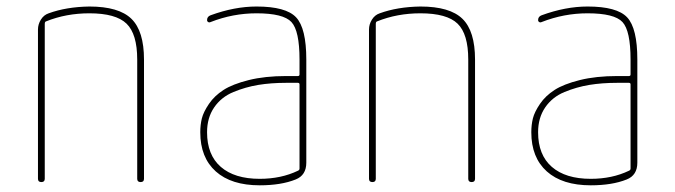

<svg xmlns="http://www.w3.org/2000/svg" viewBox="-20 -550 2040 580"><path d="M94.7 -9.8V-460.9Q94.7 -476.6 103.5 -490.7Q112.3 -504.9 127 -509.8Q180.7 -529.3 250 -530.3Q338.9 -530.3 377 -493.2Q415 -456.1 415 -370.1V-9.8Q415 0 404.8 0Q394.5 0 394.5 -9.8V-370.1Q394.5 -447.3 362.3 -478.5Q330.1 -509.8 250 -509.8Q179.7 -509.8 119.1 -485.4Q115.2 -484.4 115.2 -477.5V-9.8Q115.2 0 105 0Q94.7 0 94.7 -9.8Z M884.8 -41V-294.9Q884.8 -299.8 879.9 -299.8H844.7Q798.8 -299.8 760.3 -293.5Q721.7 -287.1 685.1 -272Q648.4 -256.8 627 -225.6Q605.5 -194.3 605.5 -150.4Q605.5 -82 647 -45.9Q688.5 -9.8 764.6 -9.8Q829.1 -9.8 879.9 -34.2Q884.8 -36.1 884.8 -41ZM879.9 -320.3Q884.8 -320.3 884.8 -325.2V-370.1Q884.8 -457 860.4 -483.4Q835.9 -509.8 754.9 -509.8Q683.6 -509.8 616.2 -483.4Q612.3 -481.4 608.9 -483.4Q605.5 -485.4 605.5 -489.3Q605.5 -500 616.2 -503.9Q688.5 -530.3 754.9 -530.3Q843.8 -530.3 874.5 -497.6Q905.3 -464.8 905.3 -370.1V-58.6Q905.3 -20.5 873 -7.8Q829.1 9.8 764.6 9.8Q678.7 9.8 631.8 -32.2Q585 -74.2 585 -150.4Q585 -172.9 589.8 -192.4Q594.7 -211.9 611.3 -236.3Q627.9 -260.7 655.3 -278.3Q682.6 -295.9 731.4 -308.1Q780.3 -320.3 844.7 -320.3Z M1094.7 -9.8V-460.9Q1094.7 -476.6 1103.5 -490.7Q1112.3 -504.9 1127 -509.8Q1180.7 -529.3 1250 -530.3Q1338.9 -530.3 1377 -493.2Q1415 -456.1 1415 -370.1V-9.8Q1415 0 1404.8 0Q1394.5 0 1394.5 -9.8V-370.1Q1394.5 -447.3 1362.3 -478.5Q1330.1 -509.8 1250 -509.8Q1179.7 -509.8 1119.1 -485.4Q1115.2 -484.4 1115.2 -477.5V-9.8Q1115.2 0 1105 0Q1094.7 0 1094.7 -9.8Z M1884.8 -41V-294.9Q1884.8 -299.8 1879.9 -299.8H1844.7Q1798.8 -299.8 1760.3 -293.5Q1721.7 -287.1 1685.1 -272Q1648.4 -256.8 1627 -225.6Q1605.5 -194.3 1605.5 -150.4Q1605.5 -82 1647 -45.9Q1688.5 -9.8 1764.6 -9.8Q1829.1 -9.8 1879.9 -34.2Q1884.8 -36.1 1884.8 -41ZM1879.9 -320.3Q1884.8 -320.3 1884.8 -325.2V-370.1Q1884.8 -457 1860.4 -483.4Q1835.9 -509.8 1754.9 -509.8Q1683.6 -509.8 1616.2 -483.4Q1612.3 -481.4 1608.9 -483.4Q1605.5 -485.4 1605.5 -489.3Q1605.5 -500 1616.2 -503.9Q1688.5 -530.3 1754.9 -530.3Q1843.8 -530.3 1874.5 -497.6Q1905.3 -464.8 1905.3 -370.1V-58.6Q1905.3 -20.5 1873 -7.8Q1829.1 9.8 1764.6 9.8Q1678.7 9.8 1631.8 -32.2Q1585 -74.2 1585 -150.4Q1585 -172.9 1589.8 -192.4Q1594.7 -211.9 1611.3 -236.3Q1627.9 -260.7 1655.3 -278.3Q1682.6 -295.9 1731.4 -308.1Q1780.3 -320.3 1844.7 -320.3Z"/></svg>

Font: Rounded Mgen+ 1mn thin
Style: Regular
Weight: 100
Designer: [Source Han Sans]
Ryoko NISHIZUKA  (kana & ideographs); Paul D. Hunt (Latin, Greek & Cyrillic); Wenlong ZHANG  (bopomofo
Version: Version 1.059.20150602